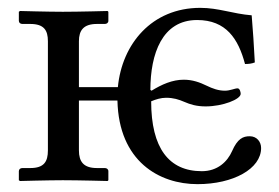

<svg xmlns="http://www.w3.org/2000/svg" viewBox="-20 -459 711 489"><path d="M279.1 -203C282.5 -48 385.7 10 483 10C574 10 645 -29 645 -82C645 -98 634 -112 616 -112C599 -112 585 -106 571 -74C559 -47 534 -23 494 -23C410 -23 365 -82 365 -201C377 -206 390 -210 403 -210C421.3 -210 435.3 -205.7 449.3 -199.6C464.6 -192.9 480.7 -188 504 -188C547 -188 593 -206 593 -220C593 -224 591 -234 585 -234C578 -234 566 -228 553 -228C536.4 -228 521.6 -233.3 506 -240.9C489.2 -249.1 470.6 -256 448 -256C419 -256 392 -244 366 -228L363 -230C363 -322 393 -408 482 -408C556 -408 587 -360 604 -296C612.8 -296 621.1 -296.8 629 -300C626.3 -348.6 624.5 -378.5 621 -420C572 -424 537 -439 490 -439C366.6 -439 290.6 -346.9 280.2 -237H181V-354C181 -382 193 -398 227 -398H247C252 -398 256 -401 256 -406V-429L254 -431C254 -431 181 -429 140 -429C103 -429 31 -431 31 -431L28 -429V-406C28 -401 32 -398 37 -398H57C92 -398 102 -382 102 -354V-76C102 -47 92 -31 57 -31H37C32 -31 28 -28 28 -23V0L31 2C31 2 103 0 140 0C181 0 254 2 254 2L256 0V-23C256 -28 252 -31 247 -31H227C193 -31 181 -47 181 -76V-203Z"/></svg>

Font: Libertinus Serif
Style: Regular
Weight: 400
Designer: Philipp H. Poll
Foundry: Khaled Hosny
Version: Version 6.2